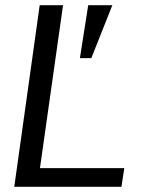

<svg xmlns="http://www.w3.org/2000/svg" viewBox="-20 -720 561 740"><path d="M35 0 133 -700H223L134 -72H459L448 0ZM288 -496 320 -700H413L332 -496Z"/></svg>

Font: Host Grotesk
Style: Italic
Weight: 400
Italic angle: -8°
Designer: Doğukan Karapınar based on Poppins by Indian Type Foundry, Jonny Pinhorn
Foundry: Element Type
Version: Version 1.001; ttfautohint (v1.8.4.7-5d5b)